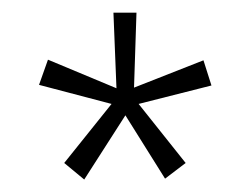

<svg xmlns="http://www.w3.org/2000/svg" viewBox="-20 -691 397 305"><path d="M315.9 -555.2 200.2 -525.9 274.9 -432.1 242.2 -407.2 179.2 -507.8 113.8 -405.8 82 -432.1 157.2 -525.9 42 -556.2 56.2 -596.2 165 -550.8 160.2 -670.9H196.8L192.9 -551.8L303.2 -595.2Z"/></svg>

Font: Wesal
Style: Regular
Weight: 300
Designer: Ahmed zaza
Foundry: Ahmed zaza
Version: Version 2.01